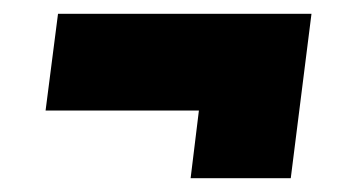

<svg xmlns="http://www.w3.org/2000/svg" viewBox="-20 -349 507 278"><path d="M431 -329 401 -91H256L268 -189H46L64 -329Z"/></svg>

Font: Josefin Sans
Style: Bold Italic
Weight: 700
Italic angle: -7°
Designer: Santiago Orozco
Foundry: Typemade
Version: Version 2.000